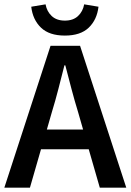

<svg xmlns="http://www.w3.org/2000/svg" viewBox="-22 -865 602 885"><path d="M217 -348 194 -268H361L338 -348Q322 -400 307.5 -455Q293 -510 279 -564H275Q261 -509 247 -454.5Q233 -400 217 -348ZM-2 0 211 -654H347L560 0H438L387 -177H167L116 0ZM277 -701Q205 -701 167 -737.5Q129 -774 122 -834L188 -845Q194 -812 216.5 -791Q239 -770 277 -770Q315 -770 337.5 -791Q360 -812 366 -845L432 -834Q425 -774 387 -737.5Q349 -701 277 -701Z"/></svg>

Font: Giro Semibold
Style: Regular
Weight: 600
Designer: Paul D. Hunt
Foundry: Adobe Systems Incorporated
Version: Version 1.000;PS 1.0;hotconv 1.0.88;makeotf.lib2.5.647800